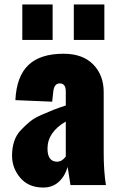

<svg xmlns="http://www.w3.org/2000/svg" viewBox="-20 -830 531 861"><path d="M311 -651V-810H448V-651ZM80 -651V-810H216V-651ZM174 11Q108 11 71 -32.5Q34 -76 34 -132Q34 -167 43.5 -196Q53 -225 74 -247Q95 -269 114.5 -285Q134 -301 167.5 -315.5Q201 -330 220 -337.5Q239 -345 275 -357V-420Q275 -456 248 -456Q223 -456 219 -420L214 -374L49 -381Q54 -487 107 -538Q160 -589 265 -589Q351 -589 398 -541Q445 -493 445 -417V-146Q445 -62 455 0H296Q284 -80 283 -81Q272 -41 244 -15Q216 11 174 11ZM236 -105Q258 -105 275 -128V-285Q193 -237 193 -164Q193 -105 236 -105Z"/></svg>

Font: Oswald Heavy
Style: Regular
Weight: 400
Designer: Vernon Adams
Foundry: Vernon Adams
Version: Version 4.101